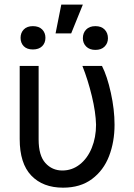

<svg xmlns="http://www.w3.org/2000/svg" viewBox="-20 -823 596 852"><path d="M151.4 -530.3V-204.1Q151.4 -132.8 181.4 -99.6Q211.4 -66.4 256.8 -66.4Q299.8 -66.4 334 -93.3Q368.2 -120.1 387.2 -166.7Q406.2 -213.4 406.2 -269.5Q404.8 -325.2 387.7 -396.2Q370.6 -467.3 345.7 -530.3H432.6Q455.6 -485.4 471.9 -411.1Q488.3 -336.9 488.3 -269.5Q488.3 -193.4 463.9 -130.1Q439.5 -66.9 388.2 -28.6Q336.9 9.8 259.8 9.8Q170.4 9.8 118.9 -43.9Q67.4 -97.7 67.4 -206.1V-530.3ZM252 -802.7H347.7L295.9 -674.8H226.6ZM126 -707Q152.3 -707 167 -692.4Q181.6 -677.7 181.6 -655.3Q181.6 -632.3 167 -617.9Q152.3 -603.5 126 -603.5Q99.6 -603.5 85.4 -617.9Q71.3 -632.3 71.3 -655.3Q71.3 -677.7 85.7 -692.4Q100.1 -707 126 -707ZM403.3 -707Q429.7 -707 444.3 -691.9Q459 -676.8 459 -653.3Q459 -631.3 444.3 -616.5Q429.7 -601.6 403.3 -601.6Q377.4 -601.6 362.5 -616.5Q347.7 -631.3 347.7 -653.3Q347.7 -676.8 362.3 -691.9Q377 -707 403.3 -707Z"/></svg>

Font: Pretendard
Style: Regular
Weight: 400
Designer: Base glyphs from Inter by Rasmus Andersson; Hangeul glyphs from Noto Sans CJK(Source Han Sans) by Jang Soo-young and Kan
Foundry: Kil Hyung-jin
Version: Version 1.309